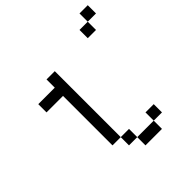

<svg xmlns="http://www.w3.org/2000/svg" viewBox="-202 -889 1029 1029"><g transform="rotate(-45 312.5 -375.0)"><path d="M437.5 -62.5H312.5V0H437.5ZM62.5 -500H187.5V-125H250V-625H187.5V-562.5H62.5ZM250 -62.5H312.5V-125H250ZM437.5 -62.5H500V-125H437.5ZM500 -625H562.5V-687.5H500ZM562.5 -687.5H625V-750H562.5Z"/></g></svg>

Font: ChillMoonMono
Style: Regular
Weight: 400
Designer: Warren2060
Foundry: ChillType
Version: Version 1.000;Glyphs 3.1.1 (3135)